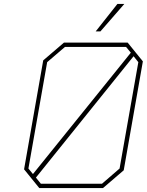

<svg xmlns="http://www.w3.org/2000/svg" viewBox="-20 -953 744 973"><path d="M465 -794 575 -933H610L489 -794ZM179 0 102 -95 199 -647 304 -737H627L704 -642L607 -90L502 0ZM147 -71 643 -686 619 -715H309L219 -638L124 -99ZM187 -22H497L586 -99L681 -638L657 -668L162 -53Z"/></svg>

Font: Tomorrow Thin
Style: Italic
Weight: 250
Italic angle: -10°
Designer: Tony de Marco, Monica Rizzolli
Foundry: Just in Type
Version: Version 2.002